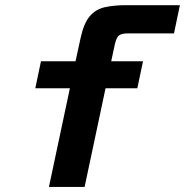

<svg xmlns="http://www.w3.org/2000/svg" viewBox="-20 -738 730 758"><path d="M173.2 0 255.9 -389.5H119.4L141.7 -496H278.2L298.3 -588.5Q310.7 -645.6 333.8 -673.3Q357 -701 392.9 -709.3Q428.9 -717.6 479.1 -717.6H690.2L666.9 -606.2H486.1Q460.7 -606.2 450.1 -598.4Q439.5 -590.5 433.4 -562.9L419 -496H544.5L522.2 -389.5H396.7L314 0Z"/></svg>

Font: Atkinson Hyperlegible Mono ExtraLight
Style: Italic
Weight: 200
Italic angle: -12°
Monospace: yes
Designer: Elliott Scott, Megan Eiswerth, Linus Boman, Theodore Petrosky, Letters from Sweden
Foundry: Applied Design Works, Letters from Sweden
Version: Version 2.001